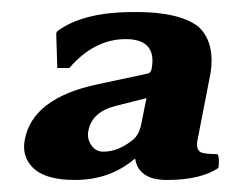

<svg xmlns="http://www.w3.org/2000/svg" viewBox="-20 -655 412 319"><path d="M307.9 -421 329.3 -531C330.8 -539.6 331.5 -547.6 331.5 -555.2C331.5 -578.7 324.2 -597.4 309.4 -611C287.9 -627 253.9 -635 207.5 -635C205.5 -635 203.6 -635 201.6 -635C145.6 -635 103.4 -624.3 75 -603L73.4 -600L75.2 -542H95.2C122.8 -574 154 -590 188.7 -590C218.4 -590 233.3 -578 233.3 -554C233.3 -550 232.8 -545.7 232 -541C231.3 -537 229.5 -534.3 226.6 -533L142.4 -515C69.7 -499.7 29.3 -468.7 21 -422C20.4 -418.2 20 -414.6 20 -411.1C20 -396 26.2 -383.3 38.4 -373C52.4 -361.7 74.4 -356 104.4 -356C143.1 -356 176.2 -367.7 203.6 -391H204.6C208.5 -367.7 226.1 -356 257.4 -356C294.7 -356 323.3 -362.7 342.9 -376C343.5 -380.5 343.7 -384.3 343.7 -387.5C343.7 -393.4 342.8 -397.2 341 -399C327 -399 317.9 -400 313.5 -402C308.1 -405.3 306.2 -411.7 307.9 -421ZM172.1 -479 223.4 -492 215.1 -451C212.9 -438.3 208.3 -429 201.2 -423C184.9 -409.7 168.4 -403 151.7 -403C143 -403 136.3 -406.7 131.6 -414C128 -419.1 126.1 -424.7 126.1 -430.9C126.1 -432.9 126.3 -434.9 126.7 -437C130.4 -458.3 145.6 -472.3 172.1 -479Z"/></svg>

Font: Linux Biolinum O 
Style: Bold Italic
Weight: 700
Designer: Philipp H. Poll
Foundry: Philipp H. Poll
Version: Version 1.3.2